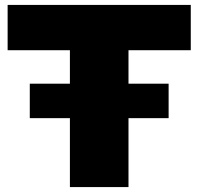

<svg xmlns="http://www.w3.org/2000/svg" viewBox="-20 -760 806 780"><path d="M101 -280V-420H665V-280ZM264 0V-556H11V-740H755V-556H502V0Z"/></svg>

Font: Encode Sans SC Expanded Black
Style: Regular
Weight: 900
Width: 7
Designer: Multiple Designers
Foundry: Impallari Type
Version: Version 3.002